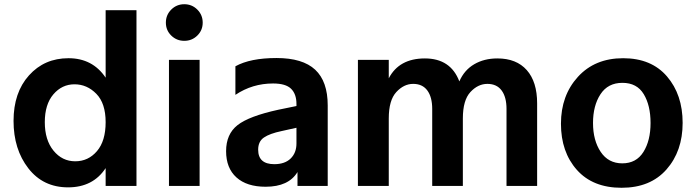

<svg xmlns="http://www.w3.org/2000/svg" viewBox="-20 -847 3283 906"><path d="M478.5 -480.5V-798.8H624V30.3H478.5V-53.7Q418.9 37.1 301.3 37.1Q183.6 37.1 113.8 -52.7Q43.9 -142.6 43.9 -276.4Q43.9 -410.2 116.7 -491.2Q189.5 -572.3 303.2 -572.3Q417 -572.3 478.5 -480.5ZM231.9 -401.9Q191.4 -354.5 191.4 -270.5Q191.4 -186.5 232.4 -136.2Q273.4 -85.9 335 -85.9Q396.5 -85.9 437.5 -133.8Q478.5 -181.6 478.5 -270.5Q478.5 -359.4 434.6 -404.3Q390.6 -449.2 331.5 -449.2Q272.5 -449.2 231.9 -401.9Z M788.1 -679.2Q762.7 -704.1 762.7 -740.2Q762.7 -776.4 788.1 -801.8Q813.5 -827.1 849.6 -827.1Q885.7 -827.1 911.1 -801.8Q936.5 -776.4 936.5 -740.2Q936.5 -704.1 911.1 -679.2Q885.7 -654.3 849.6 -654.3Q813.5 -654.3 788.1 -679.2ZM777.3 30.3V-564.5H921.9V30.3Z M1293 -329.1 1378.9 -346.7V-356.4Q1378.9 -403.3 1353.5 -428.2Q1328.1 -453.1 1268.6 -453.1Q1170.9 -453.1 1090.8 -399.4V-534.2Q1161.1 -573.2 1284.7 -573.2Q1408.2 -573.2 1467.3 -518.1Q1526.4 -462.9 1526.4 -349.6V30.3H1383.8V-35.2Q1341.8 34.2 1233.4 34.2Q1144.5 34.2 1095.7 -9.8Q1046.9 -53.7 1046.9 -133.8Q1046.9 -213.9 1100.6 -256.3Q1154.3 -298.8 1293 -329.1ZM1198.2 -140.6Q1198.2 -72.3 1274.4 -72.3Q1324.2 -72.3 1351.6 -99.1Q1378.9 -126 1378.9 -169.9V-244.1L1308.6 -228.5Q1252.9 -216.8 1225.6 -198.2Q1198.2 -179.7 1198.2 -140.6Z M1668.9 30.3V-564.5H1814.5V-477.5Q1863.3 -571.3 1984.9 -571.3Q2106.4 -571.3 2147.5 -462.9Q2170.9 -516.6 2217.8 -543.9Q2264.6 -571.3 2327.1 -571.3Q2417 -571.3 2465.8 -516.1Q2514.6 -460.9 2514.6 -359.4V30.3H2370.1V-333Q2370.1 -388.7 2347.2 -419.9Q2324.2 -451.2 2279.8 -451.2Q2235.4 -451.2 2199.7 -412.6Q2164.1 -374 2164.1 -288.1V30.3H2019.5V-333Q2019.5 -388.7 1996.6 -419.9Q1973.6 -451.2 1929.7 -451.2Q1885.7 -451.2 1850.1 -412.6Q1814.5 -374 1814.5 -288.1V30.3Z M2702.1 -45.4Q2627 -129.9 2627 -263.2Q2627 -396.5 2707 -484.4Q2787.1 -572.3 2920.4 -572.3Q3053.7 -572.3 3127.4 -486.3Q3201.2 -400.4 3201.2 -267.1Q3201.2 -133.8 3125 -47.4Q3048.8 39.1 2913.1 39.1Q2777.3 39.1 2702.1 -45.4ZM2813.5 -402.3Q2778.3 -348.6 2778.3 -266.6Q2778.3 -184.6 2814.5 -130.4Q2850.6 -76.2 2916.5 -76.2Q2982.4 -76.2 3016.1 -129.9Q3049.8 -183.6 3049.8 -266.6Q3049.8 -349.6 3017.6 -402.8Q2985.4 -456.1 2917 -456.1Q2848.6 -456.1 2813.5 -402.3Z"/></svg>

Font: GenEi M Gothic v2 Bold
Style: Regular
Weight: 700
Version: Version 2.0